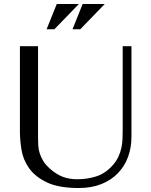

<svg xmlns="http://www.w3.org/2000/svg" viewBox="-20 -932 760 964"><path d="M80 -700V-270Q80 -229 88 -179.5Q96 -130 126 -87.5Q156 -45 215 -16.5Q274 12 376 12Q440 12 489.5 -8Q539 -28 572.5 -63Q606 -98 623 -144.5Q640 -191 640 -244V-700H596V-277Q596 -255 595 -232.5Q594 -210 589 -187.5Q584 -165 573.5 -143Q563 -121 543 -99Q507 -60 462 -46Q417 -32 368 -32Q326 -32 293.5 -45Q261 -58 232 -84Q209 -104 197 -124Q185 -144 179 -163.5Q173 -183 172 -203Q171 -223 171 -243V-700ZM265 -912H376L253 -785H214ZM395 -912H506L383 -785H344Z"/></svg>

Font: Tenor Sans
Style: Regular
Weight: 400
Designer: Denis Masharov
Foundry: Denis Masharov
Version: Version 1.1